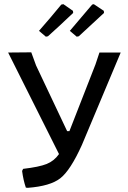

<svg xmlns="http://www.w3.org/2000/svg" viewBox="-20 -893 613 921"><path d="M210 -719 200 -717 167 -745Q225 -811 274 -871L284 -873L330 -841L331 -831Q253 -757 210 -719ZM348 -717 315 -745Q403 -848 422 -871L430 -873L478 -841L479 -831Q476 -828 358 -719ZM457 -641H559L373 -198Q318 -76 269.5 -38Q221 0 113 8L104 7Q92 -28 86 -73L91 -83Q168 -92 204 -106.5Q240 -121 263 -154L19 -641L130 -642L153 -579L302 -264H313L438 -584Z"/></svg>

Font: Alegreya Sans SC Medium
Style: Regular
Weight: 500
Designer: Juan Pablo del Peral
Foundry: Huerta Tipografica
Version: Version 2.001;PS 002.001;hotconv 1.0.88;makeotf.lib2.5.64775